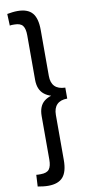

<svg xmlns="http://www.w3.org/2000/svg" viewBox="-116 -928 577 1190"><g transform="rotate(-10 172.5 -333.0)"><path d="M86 -883Q150 -883 179 -849.5Q208 -816 208 -742V-453Q208 -410 230 -387.5Q252 -365 296 -364V-295Q253 -295 231 -272.5Q209 -250 209 -207V76Q209 150 179.5 183.5Q150 217 87 217Q72 217 55 215Q38 213 21 210L25 137Q31 138 37.5 138Q44 138 53 138Q92 138 106.5 118.5Q121 99 121 58V-215Q121 -279 158 -308Q195 -337 258 -337V-322Q195 -322 157.5 -352Q120 -382 120 -444V-724Q120 -766 105.5 -785Q91 -804 53 -804Q44 -804 37.5 -804Q31 -804 24 -802L21 -876Q37 -879 54 -881Q71 -883 86 -883Z"/></g></svg>

Font: Yaldevi ExtraLight Medium
Style: Regular
Weight: 500
Version: Version 1.100